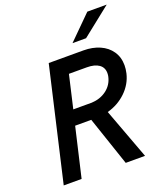

<svg xmlns="http://www.w3.org/2000/svg" viewBox="-160 -998 944 1104"><g transform="rotate(-20 312.5 -445.5)"><path d="M196.8 -689.9H409.2Q464.4 -689.9 508.3 -670.7Q552.2 -651.4 577.1 -615Q602.1 -578.6 602.1 -528.8Q602.1 -506.3 596.2 -480.5Q581.5 -418.9 533.7 -373Q485.8 -327.1 419.4 -309.1L534.7 1H416.5L314.9 -299.3H216.3L146.5 1H37.1ZM351.6 -391.1Q404.3 -393.6 442.6 -422.4Q481 -451.2 491.7 -498.5Q494.1 -508.3 494.1 -520.5Q494.1 -554.7 468 -573.2Q441.9 -591.8 393.6 -591.8H284.7L238.3 -391.1ZM364.3 -750.5 506.3 -891.6H625L447.3 -750.5Z"/></g></svg>

Font: Acari Sans SemiBold
Style: Italic
Weight: 600
Italic angle: -13°
Designer: Alfredo Marco Pradil and Stefan Peev
Foundry: Hanken Design Co.
Version: Version 1.045;January 11, 2019;FontCreator 11.5.0.2425 64-bi